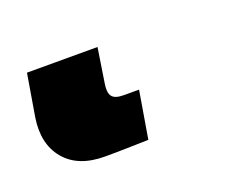

<svg xmlns="http://www.w3.org/2000/svg" viewBox="-46 -12 382 311"><g transform="rotate(-20 145.0 143.5)"><path d="M91.8 228.5Q45.9 228.5 23.2 201.4Q0.5 174.3 7.3 130.4L19.5 57.6H141.1L131.8 117.7Q129.4 132.3 134.3 138.9Q139.2 145.5 154.3 145.5Q159.7 145.5 166.5 145.5Q173.3 145.5 180.7 145.5L167 227.1Q149.4 227.5 129.9 228Q110.4 228.5 91.8 228.5Z"/></g></svg>

Font: Inter 28pt ExtraBold
Style: Italic
Weight: 800
Italic angle: -9.3988°
Designer: Rasmus Andersson
Foundry: rsms
Version: Version 4.001;git-66647c0bb